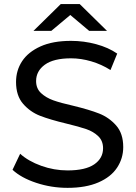

<svg xmlns="http://www.w3.org/2000/svg" viewBox="-20 -907 661 935"><path d="M41 -80.1 78.1 -158.2Q118.2 -122.1 180.7 -99.6Q243.2 -77.1 309.1 -77.1Q396 -77.1 439 -106.7Q481.9 -136.2 481.9 -185.1Q481.9 -221.2 458.5 -243.7Q435.1 -266.1 400.6 -278.1Q366.2 -290 303.2 -305.2Q224.1 -324.2 175.5 -343Q127 -361.8 92.5 -401.4Q58.1 -440.9 58.1 -507.8Q58.1 -564 87.6 -608.9Q117.2 -653.8 177 -680.9Q236.8 -708 326.2 -708Q388.2 -708 448 -691.9Q507.8 -675.8 550.8 -646L518.1 -565.9Q474.1 -593.8 424.1 -608.4Q374 -623 326.2 -623Q241.2 -623 198.5 -592Q155.8 -561 155.8 -512.2Q155.8 -476.1 179.9 -453.6Q204.1 -431.2 239.5 -418.5Q274.9 -405.8 335.9 -392.1Q415 -373 463.1 -354Q511.2 -335 545.7 -295.9Q580.1 -256.8 580.1 -190.9Q580.1 -135.7 550 -90.3Q520 -44.9 459 -18.6Q397.9 7.8 309.1 7.8Q230 7.8 156.5 -16.6Q83 -41 41 -80.1ZM143.1 -756.8 275.9 -887.2H368.2L501 -756.8H414.1L322.3 -834L230 -756.8Z"/></svg>

Font: Montserrat Medium
Style: Regular
Weight: 500
Designer: Julieta Ulanovsky
Foundry: Julieta Ulanovsky
Version: Version 7.200